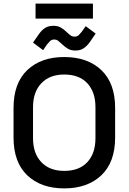

<svg xmlns="http://www.w3.org/2000/svg" viewBox="-20 -1030 713 1064"><path d="M336 14Q207 14 131 -58.5Q55 -131 55 -268V-432Q55 -569 131 -641.5Q207 -714 336 -714Q465 -714 541.5 -641.5Q618 -569 618 -432V-268Q618 -131 541.5 -58.5Q465 14 336 14ZM336 -83Q419 -83 464 -131.5Q509 -180 509 -264V-436Q509 -520 464 -568.5Q419 -617 336 -617Q255 -617 209 -568.5Q163 -520 163 -436V-264Q163 -180 209 -131.5Q255 -83 336 -83ZM219 -752 163 -794 195 -840Q210 -862 229 -874.5Q248 -887 275 -887Q299 -887 315 -878.5Q331 -870 349 -853Q360 -842 370 -834.5Q380 -827 393 -827Q408 -827 416.5 -835.5Q425 -844 433 -854L455 -885L510 -844L478 -797Q463 -776 444.5 -763Q426 -750 398 -750Q375 -750 359 -758.5Q343 -767 325 -784Q313 -795 303.5 -803Q294 -811 280 -811Q266 -811 257 -802Q248 -793 240 -783ZM177 -927V-1010H495V-927Z"/></svg>

Font: Space Grotesk Light Medium
Style: Regular
Weight: 500
Version: Version 2.000